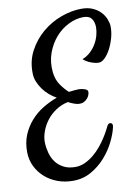

<svg xmlns="http://www.w3.org/2000/svg" viewBox="-129 -802 766 1049"><g transform="rotate(-10 254.5 -277.0)"><path d="M190.4 181.6Q144.5 181.6 105 167Q65.4 152.3 35.6 126Q5.9 99.6 -11.7 64Q-29.3 28.3 -30.3 -13.7Q-31.2 -68.4 -13.2 -111.3Q4.9 -154.3 34.7 -187.5Q64.5 -220.7 102.5 -243.7Q140.6 -266.6 180.7 -281.2Q159.2 -293 140.1 -309.6Q121.1 -326.2 106.4 -346.7Q91.8 -367.2 83 -389.6Q74.2 -412.1 74.2 -434.6Q72.3 -502.9 102.1 -558.6Q131.8 -614.3 178.7 -653.8Q225.6 -693.4 283.7 -714.8Q341.8 -736.3 397.5 -736.3Q434.6 -736.3 460.9 -724.1Q487.3 -711.9 503.9 -693.8Q520.5 -675.8 528.8 -654.8Q537.1 -633.8 538.1 -616.2Q539.1 -584 529.8 -550.8Q520.5 -517.6 506.3 -490.7Q492.2 -463.9 474.6 -446.8Q457 -429.7 440.4 -429.7Q427.7 -429.7 414.1 -433.6Q402.3 -436.5 386.7 -443.4Q371.1 -450.2 355.5 -463.9Q380.9 -473.6 400.4 -491.7Q419.9 -509.8 433.1 -532.2Q446.3 -554.7 452.6 -578.6Q459 -602.5 459 -624Q458 -655.3 444.3 -672.4Q430.7 -689.5 400.4 -689.5Q359.4 -689.5 318.4 -669.4Q277.3 -649.4 245.6 -613.8Q213.9 -578.1 195.8 -528.8Q177.7 -479.5 183.6 -421.9Q188.5 -377.9 210.4 -347.7Q232.4 -317.4 252 -300.8Q267.6 -302.7 281.2 -304.2Q294.9 -305.7 306.6 -305.7Q323.2 -305.7 339.8 -299.8Q356.4 -293.9 356.4 -283.2Q356.4 -275.4 353 -265.6Q349.6 -255.9 341.8 -247.1Q334 -238.3 323.2 -232.4Q312.5 -226.6 297.9 -226.6Q286.1 -226.6 269.5 -232.4Q252.9 -238.3 236.3 -247.1Q199.2 -239.3 168.9 -219.2Q138.7 -199.2 117.7 -171.9Q96.7 -144.5 85 -112.3Q73.2 -80.1 74.2 -49.8Q75.2 -21.5 83 7.3Q90.8 36.1 107.4 58.6Q124 81.1 150.9 95.2Q177.7 109.4 215.8 109.4Q244.1 109.4 270 97.2Q295.9 85 318.4 66.4Q340.8 47.9 359.4 25.4Q377.9 2.9 391.6 -18.6Q405.3 -40 414.6 -57.6Q423.8 -75.2 427.7 -83Q430.7 -88.9 436 -91.8Q441.4 -94.7 446.8 -93.3Q452.1 -91.8 455.1 -85.9Q458 -80.1 455.1 -68.4Q447.3 -33.2 425.8 10.3Q404.3 53.7 370.6 91.8Q336.9 129.9 291.5 155.8Q246.1 181.6 190.4 181.6Z"/></g></svg>

Font: Satisfy
Style: Regular
Weight: 400
Designer: Font Diner, Inc
Foundry: Font Diner, Inc
Version: Version 1.000